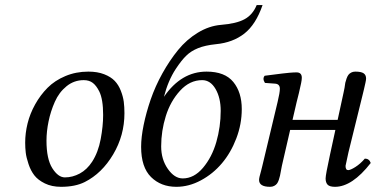

<svg xmlns="http://www.w3.org/2000/svg" viewBox="-20 -718 1464 748"><path d="M161.1 -169.9Q161.1 -98.6 183.8 -62.7Q206.5 -26.9 232.9 -26.9Q262.7 -26.9 290.8 -42Q318.8 -57.1 338.9 -87.9Q362.8 -125 372.3 -176.3Q381.8 -227.5 381.8 -270Q381.8 -331.5 366.7 -361.8Q355.5 -384.3 341.6 -395Q327.6 -405.8 306.2 -405.8Q268.6 -405.8 239.3 -382.1Q210 -358.4 193.6 -321.3Q177.2 -284.2 169.2 -245.1Q161.1 -206.1 161.1 -169.9ZM78.1 -162.1Q78.1 -199.2 87.4 -237.1Q96.7 -274.9 116.9 -311.3Q137.2 -347.7 165.3 -376Q193.4 -404.3 234.6 -421.6Q275.9 -439 324.2 -439Q359.9 -439 386 -428.7Q412.1 -418.5 427 -402.8Q441.9 -387.2 450.7 -364.5Q459.5 -341.8 462.2 -321.5Q464.8 -301.3 464.8 -276.9Q464.8 -190.4 420.9 -116.5Q377 -42.5 310.1 -8.8Q272.9 9.8 217.8 9.8Q181.6 9.8 154.8 -3.4Q127.9 -16.6 113.8 -34.9Q99.6 -53.2 91.1 -78.9Q82.5 -104.5 80.3 -123.3Q78.1 -142.1 78.1 -162.1Z M921.9 -293Q921.9 -234.4 900.6 -178.7Q879.4 -123 844.5 -81.8Q809.6 -40.5 762.7 -15.4Q715.8 9.8 667 9.8Q606.9 9.8 568.4 -28.3Q529.8 -66.4 529.8 -146Q529.8 -183.1 539.6 -231Q549.3 -278.8 567.1 -330.6Q585 -382.3 612.8 -432.4Q640.6 -482.4 673.8 -523.2Q707 -564 750.7 -590.6Q794.4 -617.2 840.8 -621.1Q901.4 -626 932.6 -643.1Q964.4 -660.2 980 -698.2H1002.9Q976.6 -622.1 931.9 -587.2Q887.2 -552.2 821.8 -545.9Q778.8 -541.5 751.5 -530.3Q723.6 -519 705.6 -501Q687.5 -483.9 664.6 -449.2Q634.8 -403.8 618.7 -340.8Q686 -439 784.7 -439Q856 -439 888.9 -398.7Q921.9 -358.4 921.9 -293ZM691.9 -22.9Q735.8 -22.9 770.8 -64.2Q805.7 -105.5 822.8 -164.8Q839.8 -224.1 839.8 -286.1Q839.8 -336.9 819.8 -371.3Q799.8 -405.8 767.6 -405.8Q719.2 -405.8 681.6 -364.7Q644 -323.7 626 -265.9Q607.9 -208 607.9 -147.9Q607.9 -97.2 633.8 -60.1Q659.7 -22.9 691.9 -22.9Z M1002 -71.8 1061.5 -320.8Q1070.3 -357.4 1070.3 -372.1Q1070.3 -390.6 1052.2 -392.1L1012.2 -395Q1001.5 -411.6 1011.2 -422.9L1044.9 -427.2L1079.6 -431.6Q1091.8 -433.1 1107.9 -434.6Q1124 -436 1135.3 -436Q1155.8 -436 1155.8 -415Q1155.8 -407.2 1153.1 -394Q1150.4 -380.9 1144.5 -355.5L1135.7 -320.3L1119.6 -251H1295.4L1318.4 -356.9Q1319.8 -363.8 1322.3 -376L1325.2 -395.5Q1326.7 -402.3 1330.1 -411.9Q1333.5 -421.4 1337.4 -426.5Q1341.3 -431.6 1348.1 -435.3Q1355 -439 1364.3 -439Q1387.2 -439 1396.7 -432.4Q1406.2 -425.8 1406.2 -412.1Q1406.2 -406.7 1403.8 -396L1398.4 -372.1Q1395 -358.9 1393.6 -352.1L1337.4 -124Q1326.2 -74.2 1326.2 -71.8Q1326.2 -55.2 1336.4 -55.2Q1345.2 -55.2 1364.5 -67.4Q1383.8 -79.6 1401.4 -100.1Q1418.5 -100.1 1424.3 -83Q1352.1 9.8 1285.2 9.8Q1264.2 9.8 1256.3 1.5Q1248.5 -6.8 1248.5 -22.9Q1248.5 -36.6 1265.6 -115.2L1286.6 -211.9H1110.4L1078.1 -71.8Q1076.7 -64.9 1074.5 -52.7Q1072.3 -40.5 1070.8 -33.4Q1069.3 -26.4 1066.2 -17.1Q1063 -7.8 1059.1 -2.7Q1055.2 2.4 1048.3 6.1Q1041.5 9.8 1032.2 9.8Q989.3 9.8 989.3 -17.1Q989.3 -21.5 991.2 -30Q993.2 -38.6 997.1 -52.2Z"/></svg>

Font: Linux Libertine G
Style: Italic
Weight: 400
Italic angle: -12°
Designer: Philipp H. Poll
Foundry: Philipp H. Poll
Version: Version 5.1.3